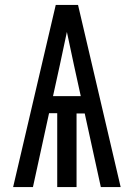

<svg xmlns="http://www.w3.org/2000/svg" viewBox="-20 -755 540 775"><path d="M33 0 205 -735H295L467 0H387L322 -297H289V0H211V-298H178L113 0ZM306 -367 279 -490Q272 -524 264.5 -558Q257 -592 250 -626Q243 -592 235.5 -558Q228 -524 221 -490L194 -367Z"/></svg>

Font: Iosevka MaddieWtf
Style: Regular
Weight: 400
Monospace: yes
Designer: Belleve Invis
Foundry: Belleve Invis
Version: Version 31.3.0; ttfautohint (v1.8.3)